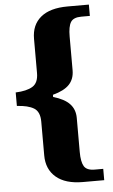

<svg xmlns="http://www.w3.org/2000/svg" viewBox="-59 -799 566 963"><g transform="rotate(-5 223.5 -318.0)"><path d="M137 -26V-196Q137 -246 107.5 -264Q78 -282 22 -285V-353Q77 -355 107 -373Q137 -391 137 -441V-613Q137 -683 183.5 -721.5Q230 -760 319 -760H426V-703H383Q343 -703 329.5 -681Q316 -659 316 -609V-439Q316 -395 290 -367.5Q264 -340 207 -325V-314Q263 -298 289.5 -270Q316 -242 316 -199V-28Q316 22 329.5 44.5Q343 67 383 67H426V124H319Q231 124 184 84Q137 44 137 -26Z"/></g></svg>

Font: Noto Serif ExtraBold
Style: Regular
Weight: 800
Designer: Monotype Design Team
Foundry: Monotype Imaging Inc.
Version: Version 1.001